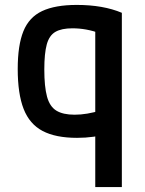

<svg xmlns="http://www.w3.org/2000/svg" viewBox="-20 -550 590 780"><path d="M367 210V-471L392 -413Q358 -425 330 -430Q302 -435 274 -435Q230 -435 205 -420.5Q180 -406 170 -369.5Q160 -333 160 -268Q160 -198 171 -157.5Q182 -117 209 -100.5Q236 -84 283 -84Q308 -84 335 -88.5Q362 -93 395 -103L419 -6Q392 1 360 5.5Q328 10 293 10Q206 10 153 -18Q100 -46 76 -107.5Q52 -169 52 -270Q52 -366 75 -423Q98 -480 151 -505Q204 -530 292 -530Q399 -530 475 -498V210Z"/></svg>

Font: M PLUS Code Latin SemiExpanded Medium
Style: Regular
Weight: 500
Width: 6
Designer: Coji Morishita
Foundry: UNDERFOREST DESIGN
Version: Version 1.002; ttfautohint (v1.8.3)